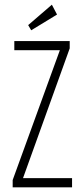

<svg xmlns="http://www.w3.org/2000/svg" viewBox="-20 -798 353 818"><path d="M34 0V-31L235 -584H41V-623H277V-592L78 -39H287V0ZM113 -669 100 -691 201 -778 223 -736Z"/></svg>

Font: Inconsolata ExtraCondensed Light
Style: Regular
Weight: 300
Width: 2
Monospace: yes
Designer: Raph Levien, Cyreal, Brenton Simpson
Foundry: Raph Levien, Cyreal, Google
Version: Version 3.100; ttfautohint (v1.8.4.7-5d5b)